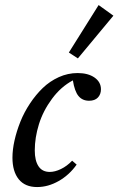

<svg xmlns="http://www.w3.org/2000/svg" viewBox="-20 -737 474 768"><path d="M291.5 -503.4 255.4 -526.9 374.5 -716.8 433.6 -674.3ZM128.4 11.2Q80.1 11.2 54.9 -20Q29.8 -51.3 29.8 -106.4Q29.8 -138.2 38.1 -175.3Q46.4 -212.4 61.5 -250.2Q76.7 -288.1 99.9 -323Q123 -357.9 151.1 -385Q179.2 -412.1 215.3 -428.5Q251.5 -444.8 290.5 -444.8Q332.5 -444.8 358.2 -426.8Q383.8 -408.7 383.8 -379.9Q383.8 -359.9 371.6 -346.9Q359.4 -334 336.4 -334Q309.6 -334 293.9 -353Q278.3 -372.1 271.5 -415.5Q223.6 -390.1 188 -341.8Q152.3 -293.5 135.7 -240Q119.1 -186.5 119.1 -135.3Q119.1 -94.7 134 -72Q148.9 -49.3 179.2 -49.3Q199.7 -49.3 223.6 -60.8Q247.6 -72.3 268.6 -94.2L286.6 -78.6Q257.3 -37.1 214.8 -12.9Q172.4 11.2 128.4 11.2Z"/></svg>

Font: Elstob Medium
Style: Italic
Weight: 500
Italic angle: -20°
Designer: Peter S. Baker
Version: Version 1.015